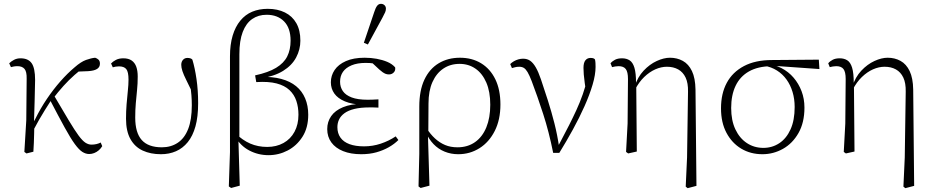

<svg xmlns="http://www.w3.org/2000/svg" viewBox="-20 -791 4865 1001"><path d="M118 9 107 1 117 -164 119 -380Q120 -417 108 -431.5Q96 -446 71 -446Q61 -446 52.5 -444.5Q44 -443 37 -441L28 -461Q38 -471 53 -479Q68 -487 87 -487Q127 -487 145 -461.5Q163 -436 163 -374Q162 -321 160.5 -262.5Q159 -204 157 -147L159 -145Q159 -120 158 -95Q157 -70 156.5 -46.5Q156 -23 154 0ZM148 -101 135 -138H146L164 -171Q191 -226 224.5 -275.5Q258 -325 295 -367Q332 -409 369 -440Q402 -469 428.5 -478.5Q455 -488 476 -490Q486 -487 493.5 -480Q501 -473 501 -459Q501 -441 486 -431.5Q471 -422 440 -420L367 -417L428 -448Q398 -426 368.5 -400Q339 -374 311 -343Q283 -312 254 -274L247 -269Q229 -241 214 -217Q199 -193 183.5 -166Q168 -139 148 -101ZM445 12Q427 12 409.5 1Q392 -10 370 -40Q348 -70 317 -126.5Q286 -183 239 -273L260 -296Q308 -214 339 -162.5Q370 -111 390 -84Q410 -57 425.5 -47Q441 -37 457 -37Q471 -37 483.5 -40Q496 -43 505 -48L513 -29Q506 -17 495 -7.5Q484 2 471 7Q458 12 445 12Z M819 13Q765 13 724 -6Q683 -25 660 -66Q637 -107 637 -172Q637 -211 640 -248Q643 -285 646.5 -317.5Q650 -350 650 -376Q650 -416 638.5 -430.5Q627 -445 600 -445Q591 -445 582.5 -443.5Q574 -442 568 -440L559 -460Q568 -470 584 -478.5Q600 -487 623 -487Q650 -487 666.5 -475.5Q683 -464 690.5 -443Q698 -422 698 -392Q698 -355 694.5 -321Q691 -287 688 -252.5Q685 -218 685 -178Q685 -99 719 -61Q753 -23 824 -23Q871 -23 906.5 -46.5Q942 -70 961 -118.5Q980 -167 980 -242Q980 -269 978 -294.5Q976 -320 972 -353L987 -350L991 -292Q967 -342 952 -372Q937 -402 931 -420.5Q925 -439 925 -453Q925 -469 934 -479Q943 -489 957 -489Q965 -489 972 -487Q979 -485 983 -480Q996 -437 1004.5 -378.5Q1013 -320 1013 -253Q1013 -182 999 -132Q985 -82 959 -50Q933 -18 897.5 -2.5Q862 13 819 13Z M1173 181 1179 2V-497Q1179 -559 1193 -605.5Q1207 -652 1233 -683.5Q1259 -715 1295 -730Q1331 -745 1376 -745Q1427 -745 1465.5 -726Q1504 -707 1525 -670Q1546 -633 1546 -579Q1546 -533 1524 -491.5Q1502 -450 1456 -421.5Q1410 -393 1338 -382V-390Q1400 -392 1446.5 -379.5Q1493 -367 1524 -341.5Q1555 -316 1571 -278Q1587 -240 1587 -193Q1587 -125 1557 -78Q1527 -31 1480 -6.5Q1433 18 1380 18Q1326 18 1279.5 -6.5Q1233 -31 1205 -80H1198L1205 -98Q1244 -60 1284.5 -42.5Q1325 -25 1373 -25Q1421 -25 1458 -45.5Q1495 -66 1515.5 -104Q1536 -142 1536 -193Q1536 -232 1525 -265Q1514 -298 1489 -321.5Q1464 -345 1422 -356Q1380 -367 1316 -363L1310 -398Q1379 -413 1419.5 -437.5Q1460 -462 1477.5 -497Q1495 -532 1495 -579Q1495 -645 1461 -679.5Q1427 -714 1370 -714Q1327 -714 1295 -692Q1263 -670 1245.5 -624.5Q1228 -579 1228 -508V-67L1223 -60L1230 177L1185 189Z M1863 13Q1809 13 1769 -3Q1729 -19 1707.5 -48.5Q1686 -78 1686 -118Q1686 -156 1706.5 -185.5Q1727 -215 1768 -232Q1809 -249 1870 -250V-245Q1815 -247 1778 -262.5Q1741 -278 1723 -303.5Q1705 -329 1705 -362Q1705 -397 1724.5 -426Q1744 -455 1783.5 -472.5Q1823 -490 1881 -490Q1914 -490 1944 -484.5Q1974 -479 1999 -468.5Q2024 -458 2040 -440Q2043 -424 2033 -413.5Q2023 -403 2008 -403Q1998 -403 1990.5 -406Q1983 -409 1975 -414.5Q1967 -420 1957 -429L1912 -471L1962 -467L1968 -452Q1944 -458 1926.5 -460.5Q1909 -463 1886 -463Q1843 -463 1813 -450.5Q1783 -438 1768 -416.5Q1753 -395 1753 -365Q1753 -337 1767.5 -316Q1782 -295 1813.5 -283Q1845 -271 1897 -271Q1909 -271 1922 -271.5Q1935 -272 1953 -273V-230Q1935 -231 1925 -231Q1915 -231 1906 -231Q1860 -231 1827.5 -223Q1795 -215 1775.5 -200.5Q1756 -186 1747.5 -167.5Q1739 -149 1739 -128Q1739 -96 1755 -73.5Q1771 -51 1802 -39.5Q1833 -28 1878 -28Q1923 -28 1965 -42Q2007 -56 2043 -80L2057 -61Q2036 -40 2007 -23.5Q1978 -7 1942.5 3Q1907 13 1863 13ZM1877 -568 1931 -728Q1938 -750 1946 -760.5Q1954 -771 1966 -771Q1977 -771 1984.5 -764Q1992 -757 1992 -746Q1992 -736 1988 -727Q1984 -718 1974 -699L1898 -559Z M2162 181 2166 11V-235Q2166 -319 2192.5 -375.5Q2219 -432 2267 -461Q2315 -490 2378 -490Q2441 -490 2488.5 -461Q2536 -432 2562.5 -377.5Q2589 -323 2589 -246Q2589 -167 2559.5 -108.5Q2530 -50 2480 -18.5Q2430 13 2369 13Q2331 13 2298 -0.5Q2265 -14 2240.5 -39.5Q2216 -65 2200 -101H2194L2203 -124Q2223 -92 2247.5 -69.5Q2272 -47 2300.5 -35Q2329 -23 2365 -23Q2418 -23 2456.5 -50Q2495 -77 2515.5 -127Q2536 -177 2536 -245Q2536 -313 2515.5 -360.5Q2495 -408 2459 -433Q2423 -458 2376 -458Q2328 -458 2291.5 -433.5Q2255 -409 2234.5 -363Q2214 -317 2214 -251L2213 -94L2211 -89L2219 177L2173 189Z M2864 6Q2842 -104 2812 -196.5Q2782 -289 2752 -368Q2740 -399 2730.5 -415Q2721 -431 2711 -437Q2701 -443 2687 -443Q2675 -443 2665.5 -440.5Q2656 -438 2649 -436L2640 -457Q2648 -465 2659 -471.5Q2670 -478 2682.5 -481.5Q2695 -485 2707 -485Q2729 -485 2744.5 -474Q2760 -463 2773.5 -439.5Q2787 -416 2800 -378Q2818 -325 2836.5 -267Q2855 -209 2870.5 -148Q2886 -87 2895 -24H2887L2903 -54Q2927 -99 2947 -138.5Q2967 -178 2985 -217Q3003 -256 3018.5 -300Q3034 -344 3047 -399L3037 -299Q3032 -334 3028.5 -359Q3025 -384 3023.5 -403Q3022 -422 3022 -437Q3022 -464 3032 -476.5Q3042 -489 3059 -489Q3068 -489 3073.5 -487Q3079 -485 3082 -481Q3084 -472 3084.5 -462.5Q3085 -453 3085 -442Q3085 -402 3069.5 -349.5Q3054 -297 3027.5 -237.5Q3001 -178 2967 -116Q2933 -54 2896 6Z M3244 1 3252 -147 3254 -379Q3254 -416 3242.5 -431Q3231 -446 3205 -446Q3196 -446 3187.5 -444.5Q3179 -443 3171 -441L3163 -461Q3172 -472 3186.5 -479.5Q3201 -487 3223 -487Q3246 -487 3262.5 -476.5Q3279 -466 3287.5 -438Q3296 -410 3296 -359L3297 -356L3300 -1L3255 9ZM3555 182 3562 30 3567 -313Q3568 -358 3554.5 -386.5Q3541 -415 3516 -429Q3491 -443 3457 -443Q3427 -443 3396.5 -429.5Q3366 -416 3338.5 -389.5Q3311 -363 3291 -324L3282 -340H3289Q3304 -389 3335.5 -422.5Q3367 -456 3404 -473Q3441 -490 3473 -490Q3510 -490 3540 -473.5Q3570 -457 3587.5 -420.5Q3605 -384 3606 -324L3611 178L3565 190Z M3955 13Q3893 13 3844.5 -16Q3796 -45 3767.5 -98.5Q3739 -152 3739 -226Q3739 -303 3769 -359Q3799 -415 3858.5 -446.5Q3918 -478 4005 -478L4249 -480L4252 -431L4012 -448L4001 -446Q3931 -445 3884.5 -418.5Q3838 -392 3815 -343.5Q3792 -295 3792 -228Q3792 -163 3814 -116.5Q3836 -70 3874 -45Q3912 -20 3960 -20Q4006 -20 4043 -44.5Q4080 -69 4101.5 -116.5Q4123 -164 4123 -233Q4123 -275 4112 -311.5Q4101 -348 4080.5 -376.5Q4060 -405 4030.5 -423.5Q4001 -442 3965 -448L3973 -458Q4017 -455 4054 -436Q4091 -417 4117.5 -386Q4144 -355 4159 -315.5Q4174 -276 4174 -230Q4174 -152 4143 -97.5Q4112 -43 4062 -15Q4012 13 3955 13Z M4379 1 4387 -147 4389 -379Q4389 -416 4377.5 -431Q4366 -446 4340 -446Q4331 -446 4322.5 -444.5Q4314 -443 4306 -441L4298 -461Q4307 -472 4321.5 -479.5Q4336 -487 4358 -487Q4381 -487 4397.5 -476.5Q4414 -466 4422.5 -438Q4431 -410 4431 -359L4432 -356L4435 -1L4390 9ZM4690 182 4697 30 4702 -313Q4703 -358 4689.5 -386.5Q4676 -415 4651 -429Q4626 -443 4592 -443Q4562 -443 4531.5 -429.5Q4501 -416 4473.5 -389.5Q4446 -363 4426 -324L4417 -340H4424Q4439 -389 4470.5 -422.5Q4502 -456 4539 -473Q4576 -490 4608 -490Q4645 -490 4675 -473.5Q4705 -457 4722.5 -420.5Q4740 -384 4741 -324L4746 178L4700 190Z"/></svg>

Font: Source Serif 4 18pt Light
Style: Regular
Weight: 300
Designer: Frank Grießhammer
Foundry: Adobe Systems Incorporated
Version: Version 4.004;hotconv 1.0.116;makeotfexe 2.5.65601